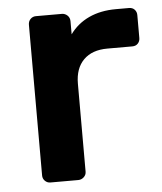

<svg xmlns="http://www.w3.org/2000/svg" viewBox="-44 -559 504 598"><g transform="rotate(-5 208.5 -260.0)"><path d="M90 0Q80 0 73 -7Q66 -14 66 -24V-495Q66 -506 73 -513Q80 -520 90 -520H171Q181 -520 188.5 -513Q196 -506 196 -495V-454Q219 -486 255.5 -503Q292 -520 340 -520H381Q392 -520 398.5 -513Q405 -506 405 -496V-424Q405 -414 398.5 -407Q392 -400 381 -400H303Q255 -400 228.5 -373.5Q202 -347 202 -299V-24Q202 -14 194.5 -7Q187 0 177 0Z"/></g></svg>

Font: Rubik Medium
Style: Regular
Weight: 500
Designer: Hubert and Fischer
Foundry: Hubert and Fischer
Version: Version 2.300; ttfautohint (v1.8.4.7-5d5b);gftools[0.9.30]